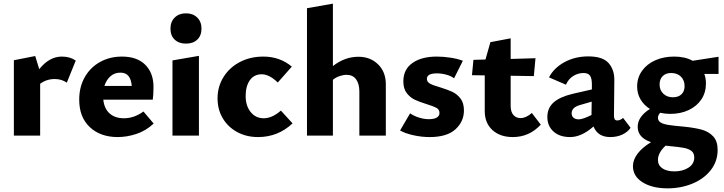

<svg xmlns="http://www.w3.org/2000/svg" viewBox="-20 -743 3969 1052"><path d="M395 -411 346 -290Q318 -310 280 -310Q235 -310 200 -284V0H56V-413L173 -436L195 -364Q250 -433 319 -433Q364 -433 395 -411Z M822 -66Q779 -26 727 -9Q675 8 625 8Q530 8 472 -46.5Q414 -101 414 -197Q414 -266 444 -319.5Q474 -373 527.5 -403Q581 -433 648 -433Q731 -433 776 -388Q821 -343 821 -267Q821 -222 817 -197H546Q551 -148 580.5 -121.5Q610 -95 659 -95Q715 -95 766 -132ZM552 -272H702Q699 -308 684 -326.5Q669 -345 640 -345Q608 -345 585.5 -325.5Q563 -306 552 -272Z M925 -412 1070 -437V0H925ZM914 -586Q914 -624 937.5 -647Q961 -670 999 -670Q1037 -670 1060.5 -647Q1084 -624 1084 -586Q1084 -548 1061 -526Q1038 -504 999 -504Q960 -504 937 -526Q914 -548 914 -586Z M1172 -204Q1172 -269 1205 -321.5Q1238 -374 1295 -403.5Q1352 -433 1423 -433Q1513 -433 1579 -378L1502 -291Q1455 -336 1414 -336Q1372 -336 1349 -303.5Q1326 -271 1326 -217Q1326 -163 1353.5 -129Q1381 -95 1425 -95Q1471 -95 1519 -137L1583 -67Q1503 8 1394 8Q1330 8 1279.5 -19.5Q1229 -47 1200.5 -95Q1172 -143 1172 -204Z M2094 -281V0H1949V-241Q1949 -284 1931 -308.5Q1913 -333 1879 -333Q1861 -333 1840.5 -326Q1820 -319 1804 -306V0H1662V-698L1804 -723V-381Q1869 -432 1944 -432Q2009 -432 2051.5 -390.5Q2094 -349 2094 -281Z M2172 -28 2227 -122Q2247 -108 2275 -99Q2303 -90 2329 -90Q2359 -90 2373.5 -99Q2388 -108 2388 -124Q2388 -143 2371.5 -152Q2355 -161 2316 -173Q2277 -185 2252 -197Q2227 -209 2208.5 -233Q2190 -257 2190 -297Q2190 -363 2240 -398Q2290 -433 2373 -433Q2409 -433 2448.5 -427Q2488 -421 2516 -410L2468 -314Q2451 -327 2425 -334Q2399 -341 2374 -341Q2319 -341 2319 -311Q2319 -294 2336.5 -284.5Q2354 -275 2390 -265Q2432 -252 2458 -240Q2484 -228 2503 -203.5Q2522 -179 2522 -138Q2522 -77 2475.5 -34.5Q2429 8 2334 8Q2290 8 2245 -2Q2200 -12 2172 -28Z M2943 -60Q2880 8 2790 8Q2720 8 2678 -30.5Q2636 -69 2636 -134V-330L2566 -331L2574 -415L2640 -417L2667 -512L2778 -533V-420L2914 -424L2905 -326L2778 -328V-163Q2778 -130 2793 -113Q2808 -96 2832 -96Q2847 -96 2863.5 -103.5Q2880 -111 2894 -124Z M3435 -43Q3420 -20 3390.5 -6Q3361 8 3324 8Q3255 8 3232 -50Q3166 8 3104 8Q3046 8 3012.5 -22.5Q2979 -53 2979 -102Q2979 -151 3013 -181.5Q3047 -212 3118 -229L3223 -253V-282Q3223 -313 3213 -328Q3203 -343 3177 -343Q3148 -343 3121.5 -327Q3095 -311 3081 -279L2988 -319Q3015 -371 3073 -402.5Q3131 -434 3203 -434Q3283 -434 3315 -397Q3347 -360 3346 -303L3344 -107Q3344 -83 3362 -83Q3378 -83 3394 -97ZM3221 -113V-126L3222 -186L3156 -167Q3112 -154 3112 -122Q3112 -107 3122.5 -98Q3133 -89 3151 -89Q3173 -89 3221 -113Z M3917 -338H3839Q3848 -314 3848 -286Q3848 -236 3823 -198.5Q3798 -161 3753.5 -140Q3709 -119 3653 -119Q3624 -119 3597 -125Q3585 -111 3585 -98Q3585 -81 3599.5 -72Q3614 -63 3642 -58.5Q3670 -54 3728 -49Q3787 -43 3825 -32.5Q3863 -22 3887.5 4Q3912 30 3912 78Q3912 141 3874.5 189Q3837 237 3774 263Q3711 289 3638 289Q3554 289 3501 256Q3448 223 3448 167Q3448 133 3473 99.5Q3498 66 3547 36Q3474 11 3474 -48Q3474 -104 3541 -146Q3508 -167 3489.5 -198.5Q3471 -230 3471 -269Q3471 -317 3497.5 -354.5Q3524 -392 3570 -412.5Q3616 -433 3674 -433Q3734 -433 3775 -410L3917 -432ZM3731 -271Q3731 -303 3711 -323Q3691 -343 3657 -343Q3628 -343 3611 -326Q3594 -309 3594 -280Q3594 -249 3614.5 -229.5Q3635 -210 3667 -210Q3697 -210 3714 -226.5Q3731 -243 3731 -271ZM3644 57 3627 55Q3585 94 3585 133Q3585 163 3609.5 179.5Q3634 196 3675 196Q3721 196 3752.5 175.5Q3784 155 3784 120Q3784 96 3768.5 84Q3753 72 3726 67Q3699 62 3644 57Z"/></svg>

Font: Ysabeau Ultrabold
Style: Regular
Weight: 800
Designer: Christian Thalmann (Catharsis Fonts)
Version: Version 0.003